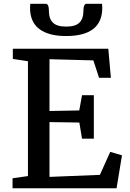

<svg xmlns="http://www.w3.org/2000/svg" viewBox="-20 -1003 694 1023"><path d="M46.9 0ZM141.1 -982.9H224.1Q240.7 -982.9 240.7 -941.9Q240.7 -903.3 262 -882.3Q283.2 -861.3 332.5 -861.3Q381.8 -861.3 403.1 -882.3Q424.3 -903.3 424.3 -941.9Q424.3 -982.9 440.9 -982.9H523.9L524.9 -961.4Q524.9 -811 332 -811Q238.8 -811 189.5 -848.4Q140.1 -885.7 140.1 -961.4ZM128.9 -64.9V-676.8L48.3 -689V-743.2H557.1L570.8 -588.4H507.8L477.5 -681.2L243.7 -687.5V-411.6L402.3 -414.6L417 -495.6H480V-264.2H417L402.8 -350.1L243.7 -352.5V-60.5L512.2 -71.3L567.4 -193.8L629.9 -175.3L601.1 0H46.9V-53.2Z"/></svg>

Font: Merriweather
Style: Regular
Weight: 400
Designer: Eben Sorkin
Foundry: Eben Sorkin
Version: Version 1.584; ttfautohint (v1.6)